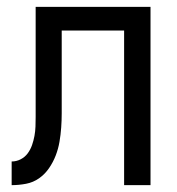

<svg xmlns="http://www.w3.org/2000/svg" viewBox="-20 -540 515 560"><path d="M14 0V-69Q28 -69 40.5 -75.5Q53 -82 61 -93Q69 -104 73.5 -117Q78 -130 80.5 -143.5Q83 -157 83.5 -171Q84 -185 84 -199V-520H419V0H342V-451H160V-252Q160 -231 160 -210Q160 -189 158.5 -168Q157 -147 153.5 -126.5Q150 -106 142.5 -86.5Q135 -67 123 -49.5Q111 -32 94 -20Q77 -8 56 -4Q35 0 14 0Z"/></svg>

Font: Iosevka QP
Style: Regular
Weight: 400
Designer: Belleve Invis
Foundry: Belleve Invis
Version: Version 20.0.0; ttfautohint (v1.8.4)